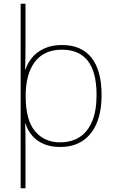

<svg xmlns="http://www.w3.org/2000/svg" viewBox="-20 -780 623 1032"><path d="M526 -269Q526 -180 499.5 -117.5Q473 -55 423.5 -22.5Q374 10 303 10Q251 10 213 -7Q175 -24 151.5 -52.5Q128 -81 117 -116H115Q116 -94 116.5 -71.5Q117 -49 117 -27.5Q117 -6 117 15V232H91V-760H117V-525Q117 -501 116.5 -466Q116 -431 115 -406H117Q128 -441 153 -471Q178 -501 218 -519.5Q258 -538 313 -538Q418 -538 472 -469.5Q526 -401 526 -269ZM499 -269Q499 -393 452 -453Q405 -513 313 -513Q217 -513 167.5 -447.5Q118 -382 118 -265V-262Q118 -135 168 -75Q218 -15 303 -15Q365 -15 408.5 -43.5Q452 -72 475.5 -128.5Q499 -185 499 -269Z"/></svg>

Font: Noto Sans Khmer Thin
Style: Regular
Weight: 250
Version: Version 2.003